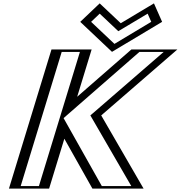

<svg xmlns="http://www.w3.org/2000/svg" viewBox="-20 -1118 1072 1138"><path d="M918.8 -987 878.6 -1078 691.3 -966 572.6 -1078 476.8 -987 648.2 -825ZM809 0H550L353 -350L246 0H58L310.2 -825H498.2L395.2 -488L781.2 -825H1009.2L557.7 -434ZM898.6 -990.1 653.9 -843.6 498.8 -990.1 569.3 -1057.1 685.7 -947.4 869.1 -1057.1ZM780.3 -15H561.4L350.3 -390.1L235.6 -15H77.6L320.6 -810H478.6L367.6 -446.8L783.6 -810H972.2L537.8 -433.8ZM898.6 -990.1 869.1 -1057.1 685.7 -947.4 569.3 -1057.1 498.8 -990.1 653.9 -843.6ZM780.3 -15 537.8 -433.8 972.2 -810H783.6L367.6 -446.8L478.6 -810H320.6L77.6 -15H235.6L350.3 -390.1L561.4 -15ZM918.8 -987 648.2 -825 476.8 -987 572.6 -1078 691.3 -966 878.6 -1078ZM809 0 557.7 -434 1009.2 -825H781.2L395.2 -488L498.2 -825H310.2L58 0H246L353 -350L550 0ZM876.5 -988.6 658.3 -857.9 520 -988.6 571 -1037.1 681.3 -933.1 855.1 -1037.1ZM453.6 -810 210.6 -15H102.6L345.6 -810ZM356.8 -417.9 806 -810H949.9L515.6 -433.9L758.2 -15H583.6ZM940.9 -988.5 892.5 -1098 695.7 -980.3 570.9 -1098 455.6 -988.5 643.8 -810.7ZM831.1 0 579.9 -433.9 1031.5 -825H758.9L437.4 -544.4L523.2 -825H285.2L33 0H271L361.4 -295.7L527.8 0Z"/></svg>

Font: Hussar Outliner
Style: Obl
Weight: 700
Foundry: Cannot Into Space Fonts
Version: Version 0.92